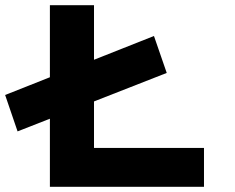

<svg xmlns="http://www.w3.org/2000/svg" viewBox="-28 -720 906 740"><path d="M39.7 -213.6 -8.2 -353.9 565.4 -581.3 614.6 -438.9ZM164.3 0V-700H334.3V-149.9H758.2V0Z"/></svg>

Font: Lexend Tera
Style: Regular
Weight: 400
Designer: Bonnie Shaver-Troup, Thomas Jockin
Foundry: Lexend
Version: Version 1.007